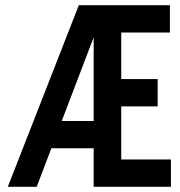

<svg xmlns="http://www.w3.org/2000/svg" viewBox="-20 -718 690 738"><path d="M10 0 283 -698H387L121 0ZM147 -148V-253H377V-148ZM340 0V-698H633V-593H446V-414H586V-309H446V-105H637V0Z"/></svg>

Font: Azeret Mono Thin Medium
Style: Regular
Weight: 500
Version: Version 1.002